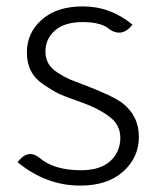

<svg xmlns="http://www.w3.org/2000/svg" viewBox="-20 -567 492 600"><path d="M231 13Q124 13 35 -60Q66 -102 102 -75Q147 -35 234 -35Q292 -35 324 -63Q356 -92 356 -136Q356 -178 321 -203Q287 -229 227 -250Q189 -263 166 -273Q144 -284 117 -302Q90 -320 77 -345Q64 -370 64 -403Q64 -464 110 -505Q157 -547 239 -547Q325 -547 394 -490Q363 -450 324 -474Q299 -498 238 -498Q181 -498 151 -471Q122 -445 122 -406Q122 -385 131 -369Q140 -353 160 -340Q180 -327 196 -320Q212 -313 242 -302Q331 -268 361 -246Q414 -206 414 -139Q414 -75 365 -31Q316 13 231 13Z"/></svg>

Font: Swei Half Moon CJK SC
Style: Light
Weight: 300
Version: Version 2.071